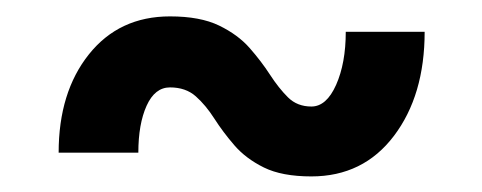

<svg xmlns="http://www.w3.org/2000/svg" viewBox="-20 -367 600 239"><path d="M367.6 -147.4Q331 -147.4 308.5 -158.5Q286 -169.6 271.7 -186.2Q257.4 -202.8 246.8 -219.4Q236.2 -236 223.7 -247.1Q211.2 -258.2 191.6 -258.2Q172.8 -258.2 162.5 -235.4Q152.2 -212.6 152.2 -177H53Q53 -252.2 90.7 -299.4Q128.4 -346.6 191.6 -346.6Q229.2 -346.6 252.7 -335.2Q276.2 -323.8 290.7 -307.3Q305.2 -290.8 316.1 -274Q327 -257.2 338.5 -245.8Q350 -234.4 367.6 -234.4Q386.4 -234.4 398.4 -261.4Q410.4 -288.4 410.4 -327.4H508.6Q508.6 -248.4 470.4 -197.9Q432.2 -147.4 367.6 -147.4Z"/></svg>

Font: Hanken Grotesk
Style: Regular
Weight: 400
Designer: Alfredo Marco Pradil
Foundry: Hanken Design Co.
Version: Version 3.013